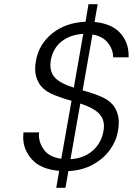

<svg xmlns="http://www.w3.org/2000/svg" viewBox="-20 -811 637 918"><path d="M544 -184Q536 -137 505.5 -94.5Q475 -52 424 -24Q373 4 307 7L293 87H249L263 6Q175 -2 133 -48.5Q91 -95 91 -154Q91 -166 92 -178H167Q166 -172 166 -166Q166 -128 191 -94Q216 -60 273 -52L322 -329Q258 -347 221 -365Q184 -383 166 -414Q148 -445 148 -481Q148 -500 152 -521Q166 -600 230 -651.5Q294 -703 389 -707L403 -791H447L432 -706Q514 -698 554.5 -653.5Q595 -609 595 -546Q595 -542 595 -537H521Q521 -574 496 -606Q471 -638 422 -646L375 -379Q437 -362 475 -343.5Q513 -325 530.5 -294Q548 -263 548 -227Q548 -207 544 -184ZM223 -524Q221 -511 221 -499Q221 -461 246.5 -436Q272 -411 333 -392L378 -649Q318 -646 276 -614Q234 -582 223 -524ZM317 -50Q382 -54 423 -90.5Q464 -127 474 -181Q477 -195 477 -208Q477 -245 451 -270.5Q425 -296 364 -316Z"/></svg>

Font: Fz Poppins Light
Style: Italic
Weight: 300
Italic angle: -10°
Designer: Ninad Kale (Devanagari), Jonny Pinhorn (Latin)
Foundry: Indian Type Foundry
Version: Vit hóa bi Vntype.Com & FontZin.Com